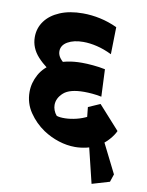

<svg xmlns="http://www.w3.org/2000/svg" viewBox="-94 -745 763 995"><g transform="rotate(10 288.0 -247.0)"><path d="M339.8 11.5Q296.8 11.5 253.5 -2.4Q210.2 -16.2 171.5 -41.8Q124 -73.8 91.4 -121.8Q58.8 -169.8 58.8 -229Q58.8 -276.8 83.4 -321.4Q108 -366 161.4 -395.2Q214.8 -424.5 301 -424.5Q325.8 -424.5 358.5 -421.6Q391.2 -418.8 423.2 -412.2L429.5 -268.8Q403.8 -274 380.5 -276Q357.2 -278 338 -278Q262 -278 230.1 -249.4Q198.2 -220.8 198.2 -185Q198.2 -171.5 203.4 -157.4Q208.5 -143.2 219.2 -130.8Q236 -125.2 263.9 -125.9Q291.8 -126.5 323.4 -134.2Q355 -142 383.4 -156.9Q411.8 -171.8 428.2 -194.2L454.2 -17Q430.8 -2.5 399.8 4.5Q368.8 11.5 339.8 11.5ZM458 184.8 396.8 -66.5 457.5 -95.8 563.8 116.5 550.2 157.5ZM464.5 -22.8 385 -59.5 370.2 -203.8 432.2 -231 543 -108Q533 -85.5 511.1 -60.9Q489.2 -36.2 464.5 -22.8ZM198.8 -319.2Q119 -365.8 77.6 -411.2Q36.2 -456.8 36.2 -513.5Q36.2 -561 63.4 -598Q90.5 -635 141 -656.2Q191.5 -677.5 261 -677.5Q307 -677.5 352.6 -667.6Q398.2 -657.8 443 -637L440 -494.2Q399.5 -514 361.2 -523.1Q323 -532.2 288.8 -532.2Q238.8 -532.2 206.6 -513.6Q174.5 -495 174.5 -463.2Q174.5 -443 189.1 -425.1Q203.8 -407.2 227.2 -394Q250.8 -380.8 277.8 -371.5Z"/></g></svg>

Font: Eczar
Style: Regular
Weight: 400
Designer: Vaibhav Singh
Foundry: Rosetta Type Foundry
Version: Version 2.000